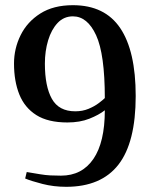

<svg xmlns="http://www.w3.org/2000/svg" viewBox="-20 -700 590 740"><path d="M235 20Q187 20 144 9Q101 -2 77 -12L83 -37Q113 -32 134 -28.5Q155 -25 173.5 -24Q192 -23 215 -23Q296 -23 340 -87.5Q384 -152 384 -275Q361 -257 324.5 -242.5Q288 -228 240 -228Q165 -228 120 -256.5Q75 -285 54.5 -336Q34 -387 34 -455Q34 -513 59.5 -564.5Q85 -616 135.5 -648Q186 -680 261 -680Q384 -680 443.5 -591.5Q503 -503 503 -330Q503 -151 436.5 -65.5Q370 20 235 20ZM270 -271Q298 -271 321 -280.5Q344 -290 360.5 -302.5Q377 -315 384 -322Q384 -491 350.5 -564Q317 -637 261 -637Q226 -637 202 -611.5Q178 -586 165.5 -544.5Q153 -503 153 -455Q153 -367 180 -319Q207 -271 270 -271Z"/></svg>

Font: El Messiri SemiBold
Style: Regular
Weight: 600
Designer: Mohamed Gaber
Foundry: Kief Type Foundry
Version: Version 2.020; ttfautohint (v1.8.3)